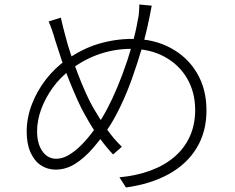

<svg xmlns="http://www.w3.org/2000/svg" viewBox="-20 -793 1040 849"><path d="M651 -768Q649 -757 646.5 -745Q644 -733 642 -722Q640 -711 638 -703Q626 -643 606.5 -577Q587 -511 564 -446.5Q541 -382 514.5 -326.5Q488 -271 462 -231Q429 -182 391.5 -138.5Q354 -95 313 -69Q272 -43 226 -43Q190 -43 161 -62Q132 -81 115 -119Q98 -157 98 -211Q98 -272 121 -332Q144 -392 184 -443Q224 -494 273 -528Q344 -578 417 -599.5Q490 -621 565 -621Q660 -621 734.5 -581Q809 -541 851 -470Q893 -399 893 -305Q893 -210 849.5 -138.5Q806 -67 726 -23Q646 21 537 36L508 -9Q584 -16 646 -39Q708 -62 752 -100Q796 -138 819.5 -190Q843 -242 843 -307Q843 -384 808 -445Q773 -506 708.5 -541.5Q644 -577 559 -577Q489 -577 421.5 -554.5Q354 -532 292 -485Q248 -453 214.5 -407Q181 -361 162.5 -311Q144 -261 144 -213Q144 -157 167.5 -124Q191 -91 229 -91Q256 -91 284 -107.5Q312 -124 338.5 -150.5Q365 -177 388.5 -208.5Q412 -240 431 -271Q453 -307 476.5 -357Q500 -407 522 -466Q544 -525 562 -587Q580 -649 590 -708Q593 -719 594.5 -738Q596 -757 596 -773ZM249 -715Q253 -697 258.5 -674.5Q264 -652 270 -631Q278 -598 292.5 -555Q307 -512 324 -467.5Q341 -423 358.5 -384Q376 -345 391 -319Q417 -273 450 -225.5Q483 -178 519 -144L480 -110Q449 -143 418 -185.5Q387 -228 357 -283Q341 -310 323.5 -349Q306 -388 287.5 -433.5Q269 -479 253 -526Q237 -573 224 -615Q218 -637 210 -660Q202 -683 195 -698Z"/></svg>

Font: Noto Sans SC Thin Light
Style: Regular
Weight: 300
Version: Version 2.004-H2;hotconv 1.0.118;makeotfexe 2.5.65603